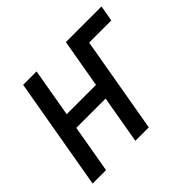

<svg xmlns="http://www.w3.org/2000/svg" viewBox="-127 -691 853 853"><g transform="rotate(-45 299.5 -264.0)"><path d="M598.6 -528.3 585 -453.6H402.3L415.5 -528.3ZM351.1 -299.3 338.4 -226.1H120.6L133.8 -299.3ZM190.4 -528.3 98.6 0H14.2L106 -528.3ZM459 -528.3 367.2 0H282.7L374.5 -528.3Z"/></g></svg>

Font: Roboto Condensed
Style: Italic
Weight: 400
Italic angle: -12°
Designer: Christian Robertson
Foundry: Google
Version: Version 3.0